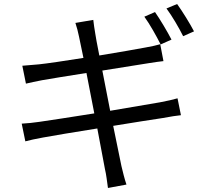

<svg xmlns="http://www.w3.org/2000/svg" viewBox="-20 -872 1040 955"><path d="M833 -675C812 -716 776 -776 751 -812L698 -789C725 -752 759 -691 779 -651ZM489 -521 721 -558C748 -562 778 -567 793 -568L777 -652C760 -647 734 -641 705 -636C663 -628 571 -612 474 -596C463 -653 455 -693 454 -704C450 -726 446 -755 444 -773L355 -758C362 -737 368 -715 373 -690C376 -678 384 -638 395 -584C301 -569 213 -556 174 -552C143 -549 116 -547 91 -545L109 -456C131 -461 157 -467 189 -473C228 -480 315 -494 410 -509L449 -308C335 -290 226 -273 176 -266C150 -262 112 -258 88 -257L106 -169C128 -175 156 -181 194 -188C243 -197 350 -215 464 -233C483 -134 498 -53 502 -31C509 -2 512 29 517 63L609 46C599 17 591 -17 584 -46C579 -68 563 -149 543 -246C642 -262 735 -277 790 -285C827 -292 859 -297 880 -299L863 -383C842 -377 813 -370 775 -363C725 -354 629 -338 528 -321ZM808 -830C836 -792 869 -736 891 -692L945 -716C926 -753 887 -816 861 -852Z"/></svg>

Font: Noto Sans JP Regular
Style: Regular
Weight: 400
Designer: Ryoko NISHIZUKA (kana & ideographs); Paul D. Hunt (Latin, Greek & Cyrillic); Wenlong ZHANG (bopomofo); Sandoll Communica
Foundry: Adobe Systems Incorporated
Version: Version 1.004;PS 1.004;hotconv 1.0.82;makeotf.lib2.5.63406